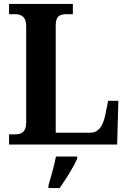

<svg xmlns="http://www.w3.org/2000/svg" viewBox="-20 -734 651 975"><path d="M26 0H575L581 -222H529L514 -147C501 -90 479 -60 437 -60H263V-605C263 -649 280 -662 318 -662H350V-714H26V-662H56C88 -662 113 -649 113 -602V-110C113 -65 88 -52 61 -52H26ZM226 208V221H283C313 178 355 113 372 71V61H264C256 106 238 167 226 208Z"/></svg>

Font: Noto Serif Hebrew SemiCondensed
Style: Bold
Weight: 700
Width: 4
Designer: Monotype Design Team
Foundry: Monotype Imaging Inc.
Version: Version 2.004